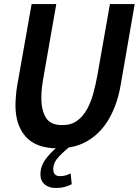

<svg xmlns="http://www.w3.org/2000/svg" viewBox="-20 -720 686 950"><path d="M265.5 14Q159.5 14 108 -43Q56.5 -100 56.5 -199.5Q56.5 -217 58.8 -245.2Q61 -273.5 65.5 -299L136.5 -700H258.5L196 -343Q190 -308.5 187.2 -284.8Q184.5 -261 184.5 -234Q184.5 -176.5 206.5 -138.8Q228.5 -101 288 -101Q332.5 -101 362.2 -123Q392 -145 411.2 -180.8Q430.5 -216.5 442 -259.2Q453.5 -302 461 -343L524 -700H646.5L577 -299Q561 -205.5 521 -135Q481 -64.5 417.5 -25.2Q354 14 265.5 14ZM280 -5 333 0Q300.5 24.5 272 54.2Q243.5 84 243.5 116.5Q243.5 151.5 276.5 151.5Q292.5 151.5 304.8 147.8Q317 144 329.5 138L335 191.5Q320.5 199 301.2 204.5Q282 210 254.5 210Q221.5 210 200.8 192.2Q180 174.5 180 142.5Q180 99.5 210.8 60.8Q241.5 22 280 -5Z"/></svg>

Font: Cabin Condensed
Style: Bold Italic
Weight: 700
Width: 3
Italic angle: -10°
Designer: Pablo Impallari
Foundry: Pablo Impallari. http://www.impallari.com Igino Marini. http://www.ikern.com
Version: Version 3.001; ttfautohint (v1.8.3)